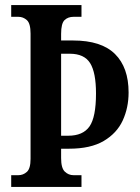

<svg xmlns="http://www.w3.org/2000/svg" viewBox="-20 -734 550 754"><path d="M24 0V-46H52Q71 -46 85.5 -59Q100 -72 100 -110V-602Q100 -642 85.5 -655Q71 -668 52 -668H24V-714H300V-668H269Q247 -668 233.5 -655Q220 -642 220 -601V-575H267Q378 -575 431.5 -522Q485 -469 485 -371Q485 -311 462 -261Q439 -211 387.5 -180.5Q336 -150 251 -150H220V-113Q220 -74 234.5 -60Q249 -46 269 -46H300V0ZM248 -201Q306 -201 331.5 -237.5Q357 -274 357 -367Q357 -449 334 -486Q311 -523 254 -523H220V-201Z"/></svg>

Font: Noto Serif Khmer ExtraCondensed SemiBold
Style: Regular
Weight: 600
Width: 2
Designer: Danh Hong and the Monotype Design Team
Foundry: Monotype Imaging Inc.
Version: Version 2.004; ttfautohint (v1.8.4.7-5d5b)